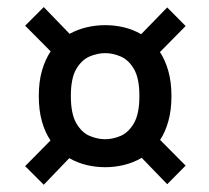

<svg xmlns="http://www.w3.org/2000/svg" viewBox="-20 -641 590 542"><path d="M103.5 -119.5 51 -172 122.5 -244.5Q107 -267.5 98.2 -298.8Q89.5 -330 89.5 -370Q89.5 -410.5 98.5 -441.8Q107.5 -473 123 -496L51 -568.5L103.5 -621L176.5 -545.5Q199 -558 224.8 -564Q250.5 -570 277 -570Q304 -570 330 -563.8Q356 -557.5 378.5 -544.5L452 -620L504 -567.5L431.5 -494Q446.5 -471.5 455.2 -440.5Q464 -409.5 464 -370Q464 -330.5 455.5 -299.8Q447 -269 432 -246L504 -173.5L452 -121L380 -195.5Q357 -182 330.8 -175.5Q304.5 -169 277 -169Q250 -169 224.2 -175.2Q198.5 -181.5 175.5 -194.5ZM277 -248Q298.5 -248 320.8 -257.5Q343 -267 358.2 -293.5Q373.5 -320 373.5 -370Q373.5 -420 358.2 -446Q343 -472 320.8 -481.5Q298.5 -491 277 -491Q255 -491 232.8 -481.5Q210.5 -472 195.2 -446Q180 -420 180 -370Q180 -320 195.2 -293.5Q210.5 -267 232.8 -257.5Q255 -248 277 -248Z"/></svg>

Font: Trispace SemiCondensed
Style: Regular
Weight: 400
Width: 4
Designer: Tyler Finck
Foundry: Etcetera Type Company
Version: Version 1.210; ttfautohint (v1.8.3)